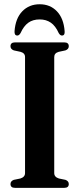

<svg xmlns="http://www.w3.org/2000/svg" viewBox="-20 -904 382 924"><path d="M241 -71Q241 -52 263.5 -45L295 -38.5Q311 -32.5 311 -18.5Q311 0 289.5 0H52Q30.5 0 30.5 -18.5Q30.5 -32.5 46.5 -38.5L78 -45Q100.5 -52 100.5 -71V-629.5Q100.5 -648.5 79 -654.5L46.5 -661.5Q30.5 -667.5 30.5 -681.5Q30.5 -700 52 -700H289.5Q311 -700 311 -681.5Q311 -667.5 295 -661.5L262.5 -654.5Q241 -648.5 241 -629.5ZM171 -810.5Q138 -810.5 116 -794.5Q94 -778.5 79 -745Q72 -733 63.5 -733Q48.5 -733 50 -754Q54.5 -815.5 87.2 -849.5Q120 -883.5 171 -883.5Q221.5 -883.5 254 -849.5Q286.5 -815.5 291 -754Q293 -733 278 -733Q269.5 -733 262.5 -745Q247 -779.5 224.5 -795Q202 -810.5 171 -810.5Z"/></svg>

Font: Fraunces 144pt Soft SemiBold
Style: Regular
Weight: 600
Version: Version 1.000;[b76b70a41]